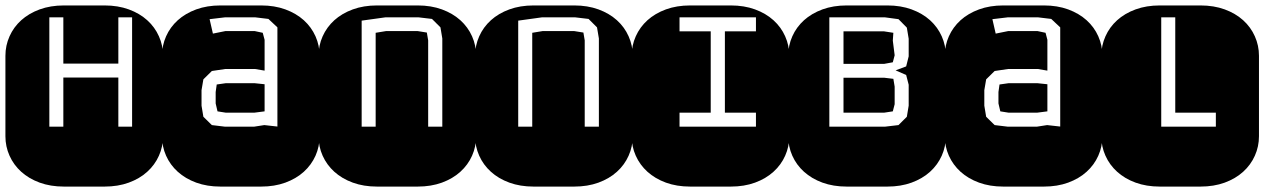

<svg xmlns="http://www.w3.org/2000/svg" viewBox="-22 -689 4669 709"><path d="M465.8 -625H415V-454.1H211.9V-625H160.2V-221.2H211.9V-402.8H415V-221.2H465.8ZM364.3 -668.9Q413.6 -668.9 453.6 -654.3Q493.7 -639.6 521.7 -614.3Q549.8 -588.9 564.9 -554.9Q580.1 -521 580.1 -482.9V-186Q580.1 -147.9 564.9 -114Q549.8 -80.1 521.7 -54.7Q493.7 -29.3 453.6 -14.6Q413.6 0 364.3 0H213.9Q164.6 0 124.5 -14.6Q84.5 -29.3 56.4 -54.7Q28.3 -80.1 13.2 -114Q-2 -147.9 -2 -186V-482.9Q-2 -521 13.2 -554.9Q28.3 -588.9 56.4 -614.3Q84.5 -639.6 124.5 -654.3Q164.6 -668.9 213.9 -668.9Z M1002.4 -221.7V-333V-546.9V-587.9L969.2 -619.1L920.4 -625H809.1L752 -618.2L764.2 -564.9L810.1 -574.2H918.9L948.2 -567.9L955.1 -542V-428.2L920.4 -434.1H809.1L760.3 -426.8L729 -396L722.2 -356V-298.8L729 -257.8L760.3 -227.1L809.1 -221.2H916L954.1 -227.1ZM955.1 -277.8 917 -272.9H812L781.2 -277.8L774.4 -307.1V-349.1L778.3 -377L812 -381.8H918L955.1 -377.9V-304.2ZM942.4 -668.9Q991.7 -668.9 1031.7 -654.3Q1071.8 -639.6 1099.9 -614.3Q1127.9 -588.9 1143.1 -554.9Q1158.2 -521 1158.2 -482.9V-186Q1158.2 -147.9 1143.1 -114Q1127.9 -80.1 1099.9 -54.7Q1071.8 -29.3 1031.7 -14.6Q991.7 0 942.4 0H792Q742.7 0 702.6 -14.6Q662.6 -29.3 634.5 -54.7Q606.4 -80.1 591.3 -114Q576.2 -147.9 576.2 -186V-482.9Q576.2 -521 591.3 -554.9Q606.4 -588.9 634.5 -614.3Q662.6 -639.6 702.6 -654.3Q742.7 -668.9 792 -668.9Z M1611.3 -546.9 1604.5 -587.9 1573.2 -619.1 1523.4 -625H1401.4L1313.5 -612.8V-221.2H1365.2V-567.9L1403.3 -574.2H1520.5L1554.2 -568.8L1559.1 -540V-221.2H1611.3ZM1520.5 -668.9Q1569.8 -668.9 1609.9 -654.3Q1649.9 -639.6 1678 -614.3Q1706.1 -588.9 1721.2 -554.9Q1736.3 -521 1736.3 -482.9V-186Q1736.3 -147.9 1721.2 -114Q1706.1 -80.1 1678 -54.7Q1649.9 -29.3 1609.9 -14.6Q1569.8 0 1520.5 0H1370.1Q1320.8 0 1280.8 -14.6Q1240.7 -29.3 1212.6 -54.7Q1184.6 -80.1 1169.4 -114Q1154.3 -147.9 1154.3 -186V-482.9Q1154.3 -521 1169.4 -554.9Q1184.6 -588.9 1212.6 -614.3Q1240.7 -639.6 1280.8 -654.3Q1320.8 -668.9 1370.1 -668.9Z M2189.5 -546.9 2182.6 -587.9 2151.4 -619.1 2101.6 -625H1979.5L1891.6 -612.8V-221.2H1943.4V-567.9L1981.4 -574.2H2098.6L2132.3 -568.8L2137.2 -540V-221.2H2189.5ZM2098.6 -668.9Q2147.9 -668.9 2188 -654.3Q2228 -639.6 2256.1 -614.3Q2284.2 -588.9 2299.3 -554.9Q2314.5 -521 2314.5 -482.9V-186Q2314.5 -147.9 2299.3 -114Q2284.2 -80.1 2256.1 -54.7Q2228 -29.3 2188 -14.6Q2147.9 0 2098.6 0H1948.2Q1898.9 0 1858.9 -14.6Q1818.8 -29.3 1790.8 -54.7Q1762.7 -80.1 1747.6 -114Q1732.4 -147.9 1732.4 -186V-482.9Q1732.4 -521 1747.6 -554.9Q1762.7 -588.9 1790.8 -614.3Q1818.8 -639.6 1858.9 -654.3Q1898.9 -668.9 1948.2 -668.9Z M2487.3 -272.9V-221.2H2769.5V-272.9H2654.8V-573.2H2769.5V-625H2487.3V-573.2H2602.5V-272.9ZM2676.8 -668.9Q2726.1 -668.9 2766.1 -654.3Q2806.2 -639.6 2834.2 -614.3Q2862.3 -588.9 2877.4 -554.9Q2892.6 -521 2892.6 -482.9V-186Q2892.6 -147.9 2877.4 -114Q2862.3 -80.1 2834.2 -54.7Q2806.2 -29.3 2766.1 -14.6Q2726.1 0 2676.8 0H2526.4Q2477.1 0 2437 -14.6Q2397 -29.3 2368.9 -54.7Q2340.8 -80.1 2325.7 -114Q2310.5 -147.9 2310.5 -186V-482.9Q2310.5 -521 2325.7 -554.9Q2340.8 -588.9 2368.9 -614.3Q2397 -639.6 2437 -654.3Q2477.1 -668.9 2526.4 -668.9Z M3254.9 -668.9Q3304.2 -668.9 3344.2 -654.3Q3384.3 -639.6 3412.4 -614.3Q3440.4 -588.9 3455.6 -554.9Q3470.7 -521 3470.7 -482.9V-186Q3470.7 -147.9 3455.6 -114Q3440.4 -80.1 3412.4 -54.7Q3384.3 -29.3 3344.2 -14.6Q3304.2 0 3254.9 0H3104.5Q3055.2 0 3015.1 -14.6Q2975.1 -29.3 2947 -54.7Q2918.9 -80.1 2903.8 -114Q2888.7 -147.9 2888.7 -186V-482.9Q2888.7 -521 2903.8 -554.9Q2918.9 -588.9 2947 -614.3Q2975.1 -639.6 3015.1 -654.3Q3055.2 -668.9 3104.5 -668.9ZM3333.5 -376 3324.2 -412.1 3285.2 -429.2 3324.2 -443.8 3333.5 -481V-545.9L3326.7 -586.9L3295.9 -618.2L3245.6 -625H3040.5V-221.2H3245.6L3295.9 -227.1L3326.7 -257.8L3333.5 -298.8ZM3274.9 -277.8 3242.7 -272.9H3092.8V-401.9H3243.7L3276.9 -397.9L3281.7 -369.1V-304.2ZM3274.9 -459 3242.7 -453.1H3092.8V-573.2H3242.7L3276.9 -567.9L3274.9 -539.1L3281.7 -484.9Z M3893.1 -221.7V-333V-546.9V-587.9L3859.9 -619.1L3811 -625H3699.7L3642.6 -618.2L3654.8 -564.9L3700.7 -574.2H3809.6L3838.9 -567.9L3845.7 -542V-428.2L3811 -434.1H3699.7L3650.9 -426.8L3619.6 -396L3612.8 -356V-298.8L3619.6 -257.8L3650.9 -227.1L3699.7 -221.2H3806.6L3844.7 -227.1ZM3845.7 -277.8 3807.6 -272.9H3702.6L3671.9 -277.8L3665 -307.1V-349.1L3668.9 -377L3702.6 -381.8H3808.6L3845.7 -377.9V-304.2ZM3833 -668.9Q3882.3 -668.9 3922.4 -654.3Q3962.4 -639.6 3990.5 -614.3Q4018.6 -588.9 4033.7 -554.9Q4048.8 -521 4048.8 -482.9V-186Q4048.8 -147.9 4033.7 -114Q4018.6 -80.1 3990.5 -54.7Q3962.4 -29.3 3922.4 -14.6Q3882.3 0 3833 0H3682.6Q3633.3 0 3593.3 -14.6Q3553.2 -29.3 3525.1 -54.7Q3497.1 -80.1 3481.9 -114Q3466.8 -147.9 3466.8 -186V-482.9Q3466.8 -521 3481.9 -554.9Q3497.1 -588.9 3525.1 -614.3Q3553.2 -639.6 3593.3 -654.3Q3633.3 -668.9 3682.6 -668.9Z M4467.8 -272.9H4317.9V-625H4266.1V-221.2H4467.8ZM4411.1 -668.9Q4460.4 -668.9 4500.5 -654.3Q4540.5 -639.6 4568.6 -614.3Q4596.7 -588.9 4611.8 -554.9Q4627 -521 4627 -482.9V-186Q4627 -147.9 4611.8 -114Q4596.7 -80.1 4568.6 -54.7Q4540.5 -29.3 4500.5 -14.6Q4460.4 0 4411.1 0H4260.7Q4211.4 0 4171.4 -14.6Q4131.3 -29.3 4103.3 -54.7Q4075.2 -80.1 4060.1 -114Q4044.9 -147.9 4044.9 -186V-482.9Q4044.9 -521 4060.1 -554.9Q4075.2 -588.9 4103.3 -614.3Q4131.3 -639.6 4171.4 -654.3Q4211.4 -668.9 4260.7 -668.9Z"/></svg>

Font: Monofett
Style: Regular
Weight: 400
Designer: vernon adams
Foundry: vernon adams
Version: Version 1.000